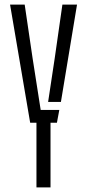

<svg xmlns="http://www.w3.org/2000/svg" viewBox="-20 -820 381 840"><path d="M139.5 0V-283H112L24 -800H88L122.5 -566L158 -339H239.5L229 -283H201V0ZM190.5 -374 219.5 -566 253 -800H317L246.5 -374Z"/></svg>

Font: Big Shoulders Stencil Text Light
Style: Regular
Weight: 300
Designer: Patric King
Foundry: XO Type Co
Version: Version 1.000